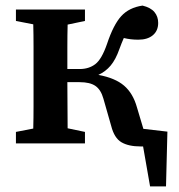

<svg xmlns="http://www.w3.org/2000/svg" viewBox="-20 -513 640 687"><path d="M378 -62 350 -160Q341 -192 321.5 -205.5Q302 -219 265 -219H221Q221 -179 221.5 -134.5Q222 -90 222 -54L284 -41V0H37V-41L99 -53Q100 -90 100 -133.5Q100 -177 100 -210V-269Q100 -302 100 -345.5Q100 -389 99 -426L37 -438V-479H284V-438L222 -425Q221 -388 221 -344Q221 -300 221 -266H265Q298 -266 321 -283.5Q344 -301 363 -356Q386 -425 414 -455.5Q442 -486 490 -493Q519 -486 532.5 -470Q546 -454 546 -431Q546 -403 527 -387Q508 -371 475 -371Q447 -371 423 -377Q419 -368 415 -358Q411 -348 407 -337Q394 -300 376 -278.5Q358 -257 332 -245Q392 -234 424 -206.5Q456 -179 470 -129L493 -52L579 -42L574 154H517L492 11Q490 11 487.5 11Q485 11 483 11Q440 11 414.5 -4Q389 -19 378 -62Z"/></svg>

Font: Source Serif Pro Semibold
Style: Regular
Weight: 600
Designer: Frank Grießhammer
Foundry: Adobe Systems Incorporated
Version: Version 3.000;hotconv 1.0.109;makeotfexe 2.5.65596